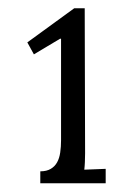

<svg xmlns="http://www.w3.org/2000/svg" viewBox="-20 -736 323 456"><path d="M75.7 -329.1Q90.8 -329.1 100.6 -335Q110.4 -340.8 115.7 -350.6Q121.1 -360.4 123 -373.8Q125 -387.2 125 -402.8V-644H122.6L60.5 -606.9L44.9 -635.3L156.2 -716.3H181.2L182.1 -372.1Q182.1 -360.8 181.6 -351.1Q181.2 -341.3 180.2 -333L231 -335V-300.8H75.7Z"/></svg>

Font: Parastoo FD
Style: FD
Weight: 400
Foundry: Saber Rastikerdar (saber.rastikerdar@gmail.com)
Version: Version 2.0.1